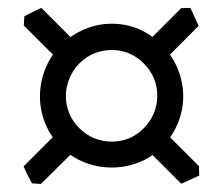

<svg xmlns="http://www.w3.org/2000/svg" viewBox="-20 -534 558 481"><path d="M179.2 -375.5Q162.6 -358.9 153.8 -337.2Q145 -315.4 145 -293.5Q145 -271.5 153.3 -250.7Q161.6 -230 178.2 -213.4Q195.8 -195.8 216.8 -187.5Q237.8 -179.2 259.8 -179.2Q307.1 -179.2 340.3 -212.9Q374 -247.6 374 -293.9Q374 -341.3 339.8 -375.5Q306.2 -408.7 259.8 -408.7Q237.8 -408.7 217 -400.6Q196.3 -392.6 179.2 -375.5ZM133.3 -421.4Q160.2 -447.8 192.9 -461.2Q225.6 -474.6 259.8 -474.6Q332 -474.6 385.3 -421.4Q411.6 -395 425.3 -361.3Q439 -327.6 439 -292.5Q439 -258.3 425.5 -225.3Q412.1 -192.4 386.2 -166Q360.8 -140.1 327.9 -127.2Q294.9 -114.3 259.8 -114.3Q225.1 -114.3 191.9 -127.2Q158.7 -140.1 131.8 -167Q106 -192.9 93 -225.6Q80.1 -258.3 80.1 -292.5Q80.1 -327.6 93.3 -361.1Q106.4 -394.5 133.3 -421.4ZM184.6 -174.3 82.5 -73.2 60.1 -74.7Q55.2 -84 49.3 -95.2Q43.5 -106.4 39.1 -117.2L140.1 -218.3L163.6 -219.7ZM136.2 -373.5 39.6 -470.2 41 -493.2Q61.5 -504.4 83.5 -514.2L179.7 -418L181.2 -394.5ZM434.1 -73.7 337.4 -170.4 338.9 -193.4Q348.1 -198.7 359.6 -204.3Q371.1 -210 381.3 -214.8L478.5 -117.7L479 -94.2ZM477.5 -469.2 376.5 -367.7 353.5 -369.1Q348.6 -378.4 342.8 -389.9Q336.9 -401.4 332 -411.6L434.1 -513.7L457 -514.2Z"/></svg>

Font: Gentium Book Plus
Style: Bold
Weight: 700
Designer: Victor Gaultney, Annie Olsen, Iska Routamaa, Becca Hirsbrunner
Foundry: SIL International
Version: Version 6.101